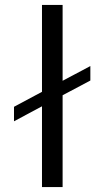

<svg xmlns="http://www.w3.org/2000/svg" viewBox="-20 -762 410 782"><path d="M348 -493 235 -433V-742H151V-388L37 -327V-268L151 -329V0H235V-374L348 -434Z"/></svg>

Font: Juman Normal
Style: Regular
Weight: 300
Designer: Bandar Raffah (Arabic) Julieta Ulanovsky (Latin)
Foundry: Caramella
Version: Version 5.022;PS 005.022;hotconv 1.0.88;makeotf.lib2.5.64775